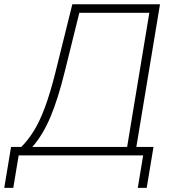

<svg xmlns="http://www.w3.org/2000/svg" viewBox="-61 -748 822 924"><path d="M-40.5 156.2 -7.8 -41H41.5Q73.2 -72.3 101.6 -117.7Q129.9 -163.1 155.5 -232.2Q181.2 -301.3 206.5 -402.8L287.1 -727.5H709L595.2 -41H677.7L645 156.2H602.1L627.9 0H28.8L2.9 156.2ZM94.7 -41H550.8L657.7 -686.5H320.8L250.5 -402.8Q218.3 -271.5 181.4 -184.3Q144.5 -97.2 94.7 -41Z"/></svg>

Font: Inter Display ExtraLight
Style: Italic
Weight: 200
Italic angle: -9.39999°
Designer: Rasmus Andersson
Foundry: rsms
Version: Version 4.000;git-a52131595